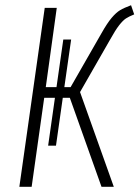

<svg xmlns="http://www.w3.org/2000/svg" viewBox="-20 -714 533 734"><path d="M400 -561 286 -362 415 0H368L247 -340H220L194 -157H164L190 -340H149L101 0H54L151 -684H197L155 -381H196L222 -563H252L226 -381H250L368 -587Q390 -626 407 -646Q424 -666 439 -675Q454 -684 481 -694L493 -659Q473 -651 461.5 -643.5Q450 -636 435.5 -617.5Q421 -599 400 -561Z"/></svg>

Font: Fira Sans Extra Condensed ExtraLight
Style: Italic
Weight: 275
Width: 3
Italic angle: -8°
Designer: Carrois Corporate & Edenspiekermann AG
Foundry: Carrois Corporate GbR & Edenspiekermann AG
Version: Version 4.203